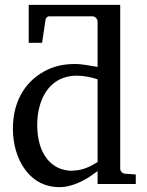

<svg xmlns="http://www.w3.org/2000/svg" viewBox="-20 -758 603 789"><path d="M278 -56C255 -56 234 -61 216 -70C161 -98 133 -162 133 -245C133 -276 137 -304 145 -329C165 -394 212 -447 296 -447C327 -447 357 -440 381 -432V-92C353 -75 321 -57 278 -57ZM182 -691H360C371 -691 381 -680 381 -670V-483C354 -487 321 -495 288 -495C245 -495 208 -487 176 -472C91 -432 33 -350 33 -229C33 -165 51 -107 79 -67C108 -24 155 11 225 11C240 11 254 9 268 5C313 -7 348 -30 381 -55V-2H538V-41L495 -44C484 -45 474 -53 474 -65V-738H98V-582H153L167 -676C167 -683 175 -691 182 -691Z"/></svg>

Font: Veleka
Style: Regular
Weight: 400
Designer: Stefan Peev, Context Ltd, 2016; SIL International, 1997-2014.
Foundry: Stefan Peev, Context Ltd, 2016
Version: Version 1.000